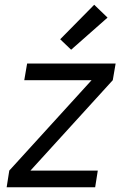

<svg xmlns="http://www.w3.org/2000/svg" viewBox="-20 -787 540 807"><path d="M8 0 19 -70 365 -450H82L94 -520H466L454 -450L108 -70H391L380 0ZM279 -578 233 -622 376 -767 432 -713Z"/></svg>

Font: Iosevka Term Oblique
Style: Regular
Weight: 400
Italic angle: -9°
Monospace: yes
Designer: Belleve Invis
Foundry: Belleve Invis
Version: Version 31.4.0